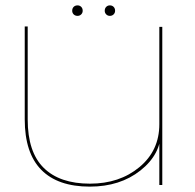

<svg xmlns="http://www.w3.org/2000/svg" viewBox="-20 -688 725 714"><path d="M572.5 0H583.5V-588H572.5V-144ZM83 -589.5H72V-244Q72 -119 133.5 -56.5Q195 6 314 6Q426.5 6 502.5 -54.2Q578.5 -114.5 578.5 -199L572.5 -226Q572.5 -128 498.5 -66.5Q424.5 -5 314.5 -5Q202 -5 142.5 -63.8Q83 -122.5 83 -243.5ZM268.5 -629Q276.5 -629 282 -634.5Q287.5 -640 287.5 -648Q287.5 -657 282 -662.5Q276.5 -668 268.5 -668Q259.5 -668 254 -662.5Q248.5 -657 248.5 -648Q248.5 -640 254 -634.5Q259.5 -629 268.5 -629ZM388.5 -629Q397 -629 402.5 -634.5Q408 -640 408 -648Q408 -657 402.5 -662.5Q397 -668 388.5 -668Q380.5 -668 375 -662.5Q369.5 -657 369.5 -648Q369.5 -640 375 -634.5Q380.5 -629 388.5 -629Z"/></svg>

Font: Anybody Expanded Thin
Style: Regular
Weight: 250
Width: 7
Version: Version 1.113;gftools[0.9.25]